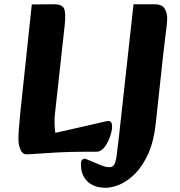

<svg xmlns="http://www.w3.org/2000/svg" viewBox="-20 -716 851 906"><path d="M104 12Q86 12 76.5 -10Q67 -32 67 -59Q67 -98 76 -186L130 -695L230 -696Q271 -697 281.5 -677Q292 -657 285 -594L239 -176Q237 -155 237.5 -132.5Q238 -110 241 -89L430 -132Q448 -136 466.5 -140.5Q485 -145 492 -145Q509 -145 509 -118Q509 -100 499.5 -72Q490 -44 473.5 -22Q457 0 435 0H390Q315 0 257 3Q199 6 160.5 9Q122 12 104 12ZM479 170Q424 170 393 140.5Q362 111 362 60Q362 42 368 37.5Q374 33 378 33Q383 33 388.5 35.5Q394 38 407 43Q431 53 455 63Q479 73 496 73Q511 73 518.5 61.5Q526 50 530.5 17.5Q535 -15 542 -78L610 -696H707Q744 -696 756.5 -676Q769 -656 769 -629Q769 -611 764 -574Q759 -537 751 -466L715 -134Q706 -49 679.5 9.5Q653 68 617.5 103.5Q582 139 545.5 154.5Q509 170 479 170Z"/></svg>

Font: Alkatra
Style: Regular
Weight: 400
Designer: Suman Bhandary
Version: Version 1.100;gftools[0.9.22]